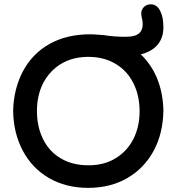

<svg xmlns="http://www.w3.org/2000/svg" viewBox="-20 -865 832 906"><path d="M404.3 -703.1Q422.9 -703.1 443.8 -701.2Q464.8 -699.2 469.7 -699.2H471.7Q474.6 -698.2 476.6 -698.2H477.5Q519.5 -691.4 573.2 -691.4Q620.1 -691.4 638.7 -710Q653.3 -724.6 653.3 -751Q653.3 -763.7 650.9 -772.9Q648.4 -782.2 648.4 -786.1Q646.5 -793.9 646.5 -800.8Q646.5 -819.3 659.2 -832Q671.9 -844.7 691.4 -844.7Q720.7 -844.7 736.3 -812.5Q751 -785.2 751 -735.4Q751 -680.7 716.8 -646.5Q690.4 -620.1 644.5 -608.4Q691.4 -563.5 718.8 -501Q750 -427.7 751 -340.8Q749 -236.3 706.1 -155.3Q661.1 -71.3 581.1 -24.9Q501 21.5 396 21.5Q291 21.5 210 -25.4Q131.8 -71.3 87.9 -153.3Q43.9 -235.4 42 -340.8Q43.9 -443.4 87.9 -528.3Q132.8 -612.3 213.9 -657.7Q294.9 -703.1 404.3 -703.1ZM396.5 -596.7Q307.6 -596.7 245.1 -547.9Q207 -517.6 183.6 -472.7Q154.3 -415 154.3 -340.8Q154.3 -245.1 202.1 -176.8Q228.5 -139.6 267.6 -117.2Q322.3 -85 397.5 -85Q471.7 -85 525.4 -118.2Q580.1 -151.4 609.4 -209Q638.7 -266.6 638.7 -340.3Q638.7 -414.1 609.4 -472.7Q580.1 -531.2 524.9 -564Q469.7 -596.7 396.5 -596.7Z"/></svg>

Font: FakePearl
Style: SemiBold
Weight: 400
Version: Version 1.2